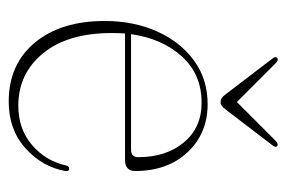

<svg xmlns="http://www.w3.org/2000/svg" viewBox="-126 -506 643 430"><g transform="rotate(90 195.0 -291.5)"><path d="M363.5 -273Q363.5 -250.5 338.5 -250.5H55.5Q54.5 -236 54.5 -221Q54.5 -122 100 -66.8Q145.5 -11.5 217 -11.5Q269.5 -11.5 305.2 -42.2Q341 -73 351 -118Q352.5 -125.5 358 -125.5Q365 -125.5 363.5 -116.5Q354 -64.5 312.2 -27.2Q270.5 10 208 10Q124.5 10 76 -48.5Q27.5 -107 27.5 -205Q27.5 -270 50.8 -322Q74 -374 115.8 -404.8Q157.5 -435.5 214 -435.5Q279 -435.5 321.2 -390.8Q363.5 -346 363.5 -273ZM210.5 -422Q147 -422 107 -378Q67 -334 57 -264H316Q332.5 -264 332.5 -280Q332.5 -342.5 299.5 -382.2Q266.5 -422 210.5 -422ZM225.5 -475.5Q217.5 -464.5 209.5 -464.5Q199.5 -464.5 192 -475.5L111 -581.5Q106 -587.5 110.5 -591.5Q115 -595 122 -588L209 -501L296 -588Q303 -594.5 307.5 -591.5Q311.5 -588 306.5 -581.5Z"/></g></svg>

Font: Fraunces 144pt Soft Thin
Style: Regular
Weight: 100
Version: Version 1.000;[0bf87f6ff]